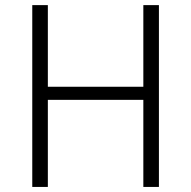

<svg xmlns="http://www.w3.org/2000/svg" viewBox="-20 -738 755 758"><path d="M107.4 0V-717.8H168.9V-395.5H545.9V-717.8H607.4V0H545.9V-343.8H168.9V0Z"/></svg>

Font: Gothic A1 Light
Style: Regular
Weight: 300
Version: Version 2.50